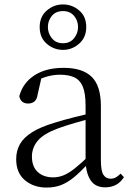

<svg xmlns="http://www.w3.org/2000/svg" viewBox="-20 -832 591 866"><path d="M190 14Q132 14 92.5 -19Q53 -52 53 -114Q53 -152 70 -182Q87 -212 125.5 -236Q164 -260 228 -279Q270 -292 315.5 -303.5Q361 -315 401 -324V-300Q361 -290 319.5 -278Q278 -266 242 -253Q177 -229 150.5 -197.5Q124 -166 124 -126Q124 -80 150.5 -56Q177 -32 220 -32Q243 -32 266 -41Q289 -50 318 -73Q347 -96 386 -134L393 -88H372Q340 -54 312.5 -31.5Q285 -9 256 2.5Q227 14 190 14ZM455 13Q411 13 390 -17Q369 -47 366 -101V-105V-354Q366 -411 353.5 -441Q341 -471 315.5 -483Q290 -495 250 -495Q221 -495 191 -486.5Q161 -478 129 -459L168 -486L150 -407Q147 -384 135.5 -374.5Q124 -365 107 -365Q74 -365 67 -398Q83 -458 135 -492Q187 -526 267 -526Q352 -526 393.5 -485.5Q435 -445 435 -354V-111Q435 -61 446.5 -43.5Q458 -26 479 -26Q492 -26 502 -31.5Q512 -37 524 -49L539 -33Q524 -9 502.5 2Q481 13 455 13ZM264 -637Q296 -637 314 -659.5Q332 -682 332 -710Q332 -739 314 -760.5Q296 -782 264 -782Q232 -782 214 -760.5Q196 -739 196 -710Q196 -682 214 -659.5Q232 -637 264 -637ZM264 -607Q223 -607 191 -634.5Q159 -662 159 -710Q159 -757 191 -784.5Q223 -812 264 -812Q305 -812 337 -785Q369 -758 369 -710Q369 -663 337 -635Q305 -607 264 -607Z"/></svg>

Font: Noto Serif KR ExtraLight Light
Style: Regular
Weight: 300
Version: Version 2.003-H1;hotconv 1.1.1;makeotfexe 2.6.0